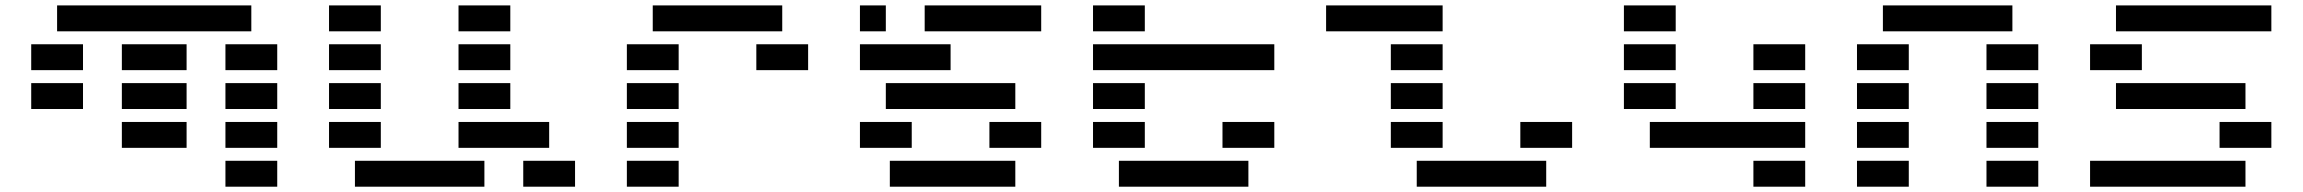

<svg xmlns="http://www.w3.org/2000/svg" viewBox="-20 -704 8683 724"><path d="M97.7 -293V-390.6H293V-293ZM927.7 -683.6V-585.9H195.3V-683.6ZM439.5 -439.5V-537.1H683.6V-439.5ZM97.7 -439.5V-537.1H293V-439.5ZM439.5 -293V-390.6H683.6V-293ZM830.1 -439.5V-537.1H1025.4V-439.5ZM830.1 -293V-390.6H1025.4V-293ZM830.1 -146.5V-244.1H1025.4V-146.5ZM830.1 0V-97.7H1025.4V0ZM439.5 -146.5V-244.1H683.6V-146.5Z M1220.7 -585.9V-683.6H1416V-585.9ZM1709 -585.9V-683.6H1904.3V-585.9ZM1220.7 -439.5V-537.1H1416V-439.5ZM1709 -439.5V-537.1H1904.3V-439.5ZM1220.7 -293V-390.6H1416V-293ZM1709 -293V-390.6H1904.3V-293ZM1220.7 -146.5V-244.1H1416V-146.5ZM2050.8 -244.1V-146.5H1709V-244.1ZM1318.4 0V-97.7H1806.6V0ZM1953.1 0V-97.7H2148.4V0Z M2929.7 -683.6V-585.9H2441.4V-683.6ZM2539.1 -97.7V0H2343.8V-97.7ZM2539.1 -244.1V-146.5H2343.8V-244.1ZM2539.1 -390.6V-293H2343.8V-390.6ZM3027.3 -537.1V-439.5H2832V-537.1ZM2539.1 -537.1V-439.5H2343.8V-537.1Z M3320.3 -585.9H3222.7V-683.6H3320.3ZM3466.8 -585.9V-683.6H3906.2V-585.9ZM3222.7 -439.5V-537.1H3564.5V-439.5ZM3320.3 -293V-390.6H3808.6V-293ZM3222.7 -146.5V-244.1H3418V-146.5ZM3710.9 -146.5V-244.1H3906.2V-146.5ZM3335.4 0V-97.7H3808.6V0Z M4199.2 0V-97.7H4687.5V0ZM4296.9 -585.9H4101.6V-683.6H4296.9ZM4101.6 -439.5V-537.1H4785.2V-439.5ZM4296.9 -293H4101.6V-390.6H4296.9ZM4785.2 -146.5H4589.8V-244.1H4785.2ZM4296.9 -146.5H4101.6V-244.1H4296.9Z M5322.3 0V-97.7H5810.5V0ZM5419.9 -683.6V-585.9H4980.5V-683.6ZM5419.9 -439.5H5224.6V-537.1H5419.9ZM5419.9 -293H5224.6V-390.6H5419.9ZM5908.2 -146.5H5712.9V-244.1H5908.2ZM5419.9 -146.5H5224.6V-244.1H5419.9Z M6103.5 -585.9V-683.6H6298.8V-585.9ZM6591.8 0V-97.7H6787.1V0ZM6787.1 -146.5H6201.2V-244.1H6787.1ZM6591.8 -293V-390.6H6787.1V-293ZM6103.5 -293V-390.6H6298.8V-293ZM6591.8 -439.5V-537.1H6787.1V-439.5ZM6103.5 -439.5V-537.1H6298.8V-439.5Z M7666 -97.7V0H7470.7V-97.7ZM7177.7 -97.7V0H6982.4V-97.7ZM7666 -244.1V-146.5H7470.7V-244.1ZM7177.7 -244.1V-146.5H6982.4V-244.1ZM7666 -390.6V-293H7470.7V-390.6ZM7177.7 -390.6V-293H6982.4V-390.6ZM7666 -537.1V-439.5H7470.7V-537.1ZM7177.7 -537.1V-439.5H6982.4V-537.1ZM7568.4 -683.6V-585.9H7080.1V-683.6Z M8544.9 -683.6V-585.9H7959V-683.6ZM7861.3 -439.5V-537.1H8056.6V-439.5ZM7959 -293V-390.6H8447.3V-293ZM8349.6 -146.5V-244.1H8544.9V-146.5ZM7861.3 0V-97.7H8447.3V0Z"/></svg>

Font: Trigram
Style: Regular
Weight: 400
Designer: GGBotNet
Foundry: GGBotNet
Version: 1.05